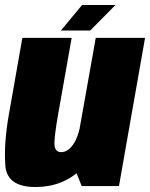

<svg xmlns="http://www.w3.org/2000/svg" viewBox="-21 -749 604 773"><path d="M308 0H458L563 -596.5H364.5L273.5 -85ZM267.5 -596.5H69L14 -284Q-6 -169 0.5 -82.5Q7 4 122 4Q232 4 307 -68.8Q382 -141.5 398 -235.5L305 -257.5Q294.5 -196.5 273 -166.5Q251.5 -136.5 225.5 -136.5Q202.5 -136.5 198.8 -161.8Q195 -187 213.5 -291.5ZM224 -626H318L422.5 -729H309.5ZM248.5 -626H342L444 -729H332.5Z"/></svg>

Font: Anybody Condensed Black
Style: Italic
Weight: 900
Width: 3
Italic angle: -10°
Version: Version 1.113;gftools[0.9.25]